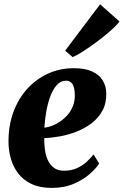

<svg xmlns="http://www.w3.org/2000/svg" viewBox="-20 -884 590 915"><path d="M452.5 -104.5Q439.5 -83.5 409.2 -56.2Q379 -29 333 -8.8Q287 11.5 226 11.5Q170 11.5 130.8 -7Q91.5 -25.5 67.2 -57Q43 -88.5 31.8 -127.8Q20.5 -167 20.5 -207.5Q20 -284 43.2 -348.2Q66.5 -412.5 108.8 -459.5Q151 -506.5 208 -532.8Q265 -559 331.5 -559Q385.5 -559 419.5 -543.2Q453.5 -527.5 469.5 -500.8Q485.5 -474 486.5 -440.5Q487.5 -392.5 468.5 -357.2Q449.5 -322 417.2 -297.2Q385 -272.5 345.5 -257Q306 -241.5 265.8 -234.2Q225.5 -227 191 -226Q190.5 -189 195.8 -160.2Q201 -131.5 212.8 -111.5Q224.5 -91.5 242.2 -81Q260 -70.5 284 -70.5Q320.5 -70.5 347.2 -82.8Q374 -95 393.2 -113Q412.5 -131 426 -148ZM296 -499.5Q269 -499.5 250 -478Q231 -456.5 218.8 -422.2Q206.5 -388 200 -349.2Q193.5 -310.5 191.5 -275.5Q208 -277 227.8 -284.5Q247.5 -292 267 -305.2Q286.5 -318.5 302.8 -337.2Q319 -356 328.2 -380.2Q337.5 -404.5 336.5 -434Q335.5 -468 325 -483.8Q314.5 -499.5 296 -499.5ZM290.5 -642.5 457 -863.5 549.5 -781.5Q541 -769.5 521.8 -751.2Q502.5 -733 476.5 -712Q450.5 -691 422.5 -671Q394.5 -651 369.2 -635Q344 -619 326 -612Z"/></svg>

Font: Merriweather 48pt Black
Style: Italic
Weight: 900
Italic angle: -7.8°
Version: Version 2.101